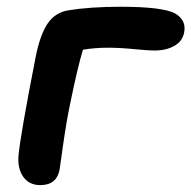

<svg xmlns="http://www.w3.org/2000/svg" viewBox="-20 -533 561 563"><path d="M98.1 9.8Q65.4 9.8 48.3 -14.4Q31.2 -38.6 34.2 -76.2Q39.6 -136.2 85 -368.2Q97.7 -431.2 119.6 -463.9Q141.6 -496.6 181.2 -502.9Q245.6 -513.2 334 -513.2Q458 -513.2 494.1 -493.2Q526.9 -473.6 520 -438Q515.1 -411.6 490.7 -398.2Q466.3 -384.8 434.1 -384.8Q415.5 -384.8 373.5 -388.9Q331.5 -393.1 297.9 -393.1Q257.8 -393.1 223.1 -387.2Q207.5 -335.4 185.1 -226.1Q174.3 -173.8 164.8 -106.4Q155.3 -39.1 154.8 -36.1Q146.5 9.8 98.1 9.8Z"/></svg>

Font: Shantell Sans Normal
Style: Italic
Weight: 600
Italic angle: -11.31°
Designer: Stephen Nixon, Anya Danilova, Shantell Martin
Foundry: Arrow Type
Version: Version 1.006;[559af2be0]